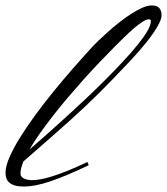

<svg xmlns="http://www.w3.org/2000/svg" viewBox="-29 -683 611 703"><path d="M434.6 -446.3Q405.3 -415.5 381.8 -391.1Q358.4 -366.7 335.4 -344Q312.5 -321.3 287.6 -297.6Q262.7 -273.9 230.5 -244.9Q198.2 -215.8 156 -178.7Q113.8 -141.6 56.6 -91.8Q51.3 -78.6 48.6 -67.6Q45.9 -56.6 45.9 -47.9Q45.9 -41 49.8 -36.4Q53.7 -31.7 59.8 -28.8Q65.9 -25.9 73.5 -24.7Q81.1 -23.4 87.9 -23.4Q101.1 -23.4 118.9 -26.4Q136.7 -29.3 160.9 -36.9Q185.1 -44.4 217 -57.1Q249 -69.8 291 -89.8L295.9 -78.1Q252 -57.1 216.8 -42.5Q181.6 -27.8 153.1 -18.3Q124.5 -8.8 101.3 -4.4Q78.1 0 58.6 0Q38.6 0 25.6 -3.9Q12.7 -7.8 5.1 -14.4Q-2.4 -21 -5.6 -30.3Q-8.8 -39.6 -8.8 -50.8Q-8.8 -73.7 5.6 -106.9Q20 -140.1 44.2 -179.2Q68.4 -218.3 100.1 -261.5Q131.8 -304.7 166.7 -347.7Q201.7 -390.6 237.5 -431.6Q273.4 -472.7 305.7 -507.8Q315.4 -518.6 331.5 -534.2Q347.7 -549.8 367.2 -567.1Q386.7 -584.5 408.4 -601.6Q430.2 -618.7 451.4 -632.3Q472.7 -646 491.9 -654.5Q511.2 -663.1 526.4 -663.1Q546.4 -663.1 554.4 -653.3Q562.5 -643.6 562.5 -627.9Q562.5 -615.7 554.7 -599.6Q546.9 -583.5 534.7 -565.4Q522.5 -547.4 507.6 -528.8Q492.7 -510.3 478.5 -494.1Q464.4 -478 452.4 -465.3Q440.4 -452.6 434.6 -446.3ZM388.7 -509.8Q362.8 -483.9 334 -453.6Q305.2 -423.3 276.1 -390.9Q247.1 -358.4 218.5 -324.7Q189.9 -291 164.3 -258.1Q138.7 -225.1 116.7 -194.1Q94.7 -163.1 79.1 -135.7Q106 -158.7 139.2 -188.2Q172.4 -217.8 208.7 -250.7Q245.1 -283.7 282.5 -318.8Q319.8 -354 354.7 -388.9Q389.6 -423.8 420.4 -456.8Q451.2 -489.7 474.1 -518.1Q497.1 -546.4 510.3 -568.8Q523.4 -591.3 523.4 -605.5Q523.4 -612.3 516.6 -612.3Q506.8 -612.3 492.2 -602.8Q477.5 -593.3 460.2 -578.4Q442.9 -563.5 424.3 -545.2Q405.8 -526.9 388.7 -509.8Z"/></svg>

Font: Meie Script
Style: Regular
Weight: 400
Version: Version 1.001